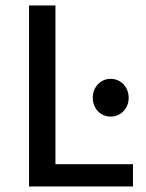

<svg xmlns="http://www.w3.org/2000/svg" viewBox="-20 -675 527 695"><path d="M180.7 -655.3V-80.6H461.4V0H85V-655.3ZM445.8 -320.3Q445.8 -301.3 437 -285.9Q428.2 -270.5 413.3 -261.7Q398.4 -252.9 380.9 -252.9Q362.8 -252.9 347.9 -261.7Q333 -270.5 324.5 -285.9Q315.9 -301.3 315.9 -320.3Q315.9 -350.6 334.7 -370.1Q353.5 -389.6 380.9 -389.6Q398.4 -389.6 413.3 -380.9Q428.2 -372.1 437 -356.2Q445.8 -340.3 445.8 -320.3Z"/></svg>

Font: Varta SemiBold
Style: Regular
Weight: 600
Designer: Joana Correia, Viktoriya Grabowska, Eben Sorkin
Foundry: Sorkin Type
Version: Version 1.003; ttfautohint (v1.3) -l 8 -r 24 -G 200 -x 12 -H